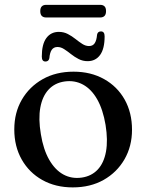

<svg xmlns="http://www.w3.org/2000/svg" viewBox="-20 -782 620 813"><path d="M291.5 -478.5Q364.5 -478.5 420.5 -447.2Q476.5 -416 507.8 -360.5Q539 -305 539 -232.5Q539 -162.5 507 -107.2Q475 -52 418.8 -20.2Q362.5 11.5 288 11.5Q215 11.5 159.2 -19.8Q103.5 -51 72 -106.5Q40.5 -162 40.5 -234Q40.5 -305 72.5 -360Q104.5 -415 160.8 -446.8Q217 -478.5 291.5 -478.5ZM326 -30Q367.5 -36 393.8 -64Q420 -92 428.8 -140Q437.5 -188 427 -253Q416 -318.5 391.5 -361.5Q367 -404.5 331.5 -423.8Q296 -443 253.5 -437Q212 -431 185.8 -402.8Q159.5 -374.5 150.8 -326.8Q142 -279 153 -214Q163.5 -149 188.2 -105.8Q213 -62.5 248.2 -43.2Q283.5 -24 326 -30ZM351 -523Q330.5 -523 313 -532Q295.5 -541 280.5 -553Q265.5 -565 251.5 -574Q237.5 -583 223.5 -583Q207.5 -583 199.2 -571.2Q191 -559.5 189 -535.5Q186 -521.5 172.5 -521.5Q157 -521.5 157 -542.5Q157 -594.5 176.2 -620.8Q195.5 -647 229 -647Q250 -647 267.2 -638Q284.5 -629 299.5 -617Q314.5 -605 328.5 -596Q342.5 -587 357 -587Q373 -587 381 -599Q389 -611 391 -635Q393.5 -649 407.5 -649Q423 -649 423 -628Q423 -575.5 403.8 -549.2Q384.5 -523 351 -523ZM150.5 -735Q150.5 -748.5 157 -755Q163.5 -761.5 175.5 -761.5H404Q416 -761.5 422.5 -755.2Q429 -749 429 -735Q429 -721 422.5 -714.5Q416 -708 404 -708H175.5Q163.5 -708 157 -714.5Q150.5 -721 150.5 -735Z"/></svg>

Font: Fraunces 20pt
Style: Regular
Weight: 400
Version: Version 1.000;[b76b70a41]